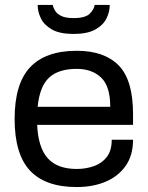

<svg xmlns="http://www.w3.org/2000/svg" viewBox="-20 -743 596 775"><path d="M290 12Q163 12 101 -54.5Q39 -121 39 -263Q39 -405 101.5 -471.5Q164 -538 290 -538Q401 -538 459 -479Q517 -420 517 -283V-239H130Q134 -148 172.5 -104.5Q211 -61 290 -61Q328 -61 360.5 -73Q393 -85 412 -110.5Q431 -136 431 -179H517Q517 -115 486.5 -72.5Q456 -30 405 -9Q354 12 290 12ZM132 -312H425Q425 -395 388 -430Q351 -465 290 -465Q216 -465 178 -429.5Q140 -394 132 -312ZM277 -606Q221 -606 189.5 -624Q158 -642 145 -669Q132 -696 132 -723H193Q195 -712 202.5 -699.5Q210 -687 227.5 -678.5Q245 -670 277 -670Q325 -670 342.5 -688Q360 -706 362 -723H423Q423 -696 410 -669Q397 -642 365 -624Q333 -606 277 -606Z"/></svg>

Font: Archivo VF Beta
Style: Regular
Weight: 400
Designer: Hector Gatti
Foundry: Omnibus-Type
Version: Version 1.002